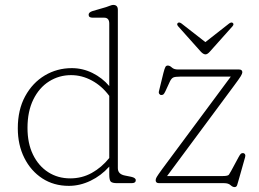

<svg xmlns="http://www.w3.org/2000/svg" viewBox="-20 -746 1054 782"><path d="M52.5 -223.5Q52.5 -299 82.5 -354Q112.5 -409 162.5 -438.8Q212.5 -468.5 272.5 -468.5Q316.5 -468.5 356.5 -448.8Q396.5 -429 425 -395.5V-650Q425 -674 404 -674H357Q341 -674 341 -686Q341 -696 357 -701L412 -717Q419.5 -719.5 428 -722.8Q436.5 -726 441 -726Q460 -726 460 -706V-61Q460 -36.5 489 -31L514 -26Q533 -22 533 -12Q533 0 516 0H457Q437.5 0 431.2 -6.2Q425 -12.5 425 -35V-67.5Q392 -30.5 348.8 -9.8Q305.5 11 260.5 11Q199 11 152.2 -19.5Q105.5 -50 79 -103Q52.5 -156 52.5 -223.5ZM92 -225Q92 -162 114.5 -116Q137 -70 176.2 -44.8Q215.5 -19.5 266 -19.5Q314 -19.5 354 -41.8Q394 -64 425 -102.5V-355.5Q395 -396 354.2 -418Q313.5 -440 269.5 -440Q220.5 -440 180 -414.5Q139.5 -389 115.8 -340.8Q92 -292.5 92 -225ZM932.5 -396 660.5 -29H888Q908.5 -29 912.5 -34.8Q916.5 -40.5 921.5 -50L952 -106.5Q957.5 -116.5 960.8 -119.5Q964 -122.5 969 -122.5Q974.5 -122.5 977.5 -118Q980.5 -113.5 978.5 -106.5L952.5 -14.5Q948.5 0.5 945.8 8.2Q943 16 935.5 16Q927.5 16 918.8 8Q910 0 893 0H628Q614 0 614 -12Q614 -17.5 618.2 -25Q622.5 -32.5 641 -58L920 -434H715Q692.5 -434 685 -430Q677.5 -426 671.5 -413L654 -375Q649 -364.5 645.8 -361.8Q642.5 -359 637 -359Q632 -359 628.8 -363.5Q625.5 -368 627.5 -375L645.5 -448.5Q650.5 -468 653.8 -473.5Q657 -479 663.5 -479Q671.5 -479 680 -471Q688.5 -463 705 -463H953.5Q967 -463 967 -451.5Q967 -446.5 960.8 -436Q954.5 -425.5 932.5 -396ZM835 -536Q825 -524.5 817 -524.5Q808 -524.5 797.5 -536L705.5 -639Q698 -648 705 -653Q710.5 -656.5 719 -650.5L816.5 -574.5L913.5 -650.5Q922 -656.5 927.5 -653Q934.5 -648 927 -639Z"/></svg>

Font: Fraunces 9pt SuperSoft Thin
Style: Regular
Weight: 100
Version: Version 1.000;[b76b70a41]